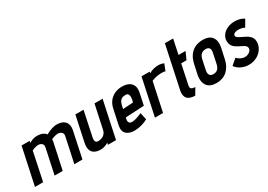

<svg xmlns="http://www.w3.org/2000/svg" viewBox="6 -1472 3158 2259"><g transform="rotate(-30 1585.5 -342.5)"><path d="M647 -342 574 0H684L757 -345Q768 -393 759.5 -425Q751 -457 730.5 -475.5Q710 -494 682 -501.5Q654 -509 624 -509Q602 -509 574.5 -501.5Q547 -494 521 -483Q495 -472 476 -461Q464 -479 445 -489.5Q426 -500 403.5 -504.5Q381 -509 357 -509Q340 -509 321 -505Q302 -501 284.5 -493.5Q267 -486 251 -477L256 -501H146L39 0H150L231 -385Q248 -393 263.5 -398.5Q279 -404 292.5 -406.5Q306 -409 317 -409Q333 -409 346 -404Q359 -399 367.5 -390.5Q376 -382 379 -369.5Q382 -357 379 -342L306 0H416L490 -345Q492 -356 493.5 -366Q495 -376 495 -385Q512 -393 529 -398.5Q546 -404 560 -406.5Q574 -409 582 -409Q598 -409 611.5 -404Q625 -399 634 -390.5Q643 -382 646.5 -369.5Q650 -357 647 -342Z M1036 -26 1030 0H1140L1247 -501H1137L1067 -176Q1063 -158 1054 -144Q1045 -130 1032 -119.5Q1019 -109 1003 -103Q987 -97 970 -95Q942 -92 929 -101Q916 -110 914.5 -126.5Q913 -143 916 -160L988 -501H877L804 -158Q796 -119 799 -91Q802 -63 814 -44Q826 -25 844 -14Q862 -3 884 2Q906 7 929 7Q951 7 972.5 1.5Q994 -4 1011 -12Q1028 -20 1036 -26Z M1368 -149 1374 -174 1626 -187 1659 -343Q1671 -399 1656 -436Q1641 -473 1604.5 -492Q1568 -511 1514 -511Q1460 -511 1415.5 -491Q1371 -471 1340.5 -433Q1310 -395 1298 -340L1254 -135Q1246 -97 1252.5 -69Q1259 -41 1277.5 -23Q1296 -5 1324.5 4Q1353 13 1388 13Q1433 13 1481 0Q1529 -13 1569 -35L1549 -131Q1514 -115 1477 -103Q1440 -91 1413 -91Q1400 -91 1390 -95Q1380 -99 1374.5 -107Q1369 -115 1367 -125.5Q1365 -136 1368 -149ZM1542 -313 1535 -284 1395 -275 1403 -314Q1410 -342 1419.5 -361.5Q1429 -381 1446.5 -392.5Q1464 -404 1495 -405Q1525 -407 1535.5 -392.5Q1546 -378 1546 -356Q1546 -334 1542 -313Z M2049 -410 2084 -500Q2070 -506 2051 -510.5Q2032 -515 2008 -515Q1977 -515 1944 -506.5Q1911 -498 1882 -480L1886 -500H1775L1669 0H1779L1862 -389Q1880 -397 1897 -402Q1914 -407 1931 -410.5Q1948 -414 1965 -415.5Q1982 -417 1998 -417Q2026 -417 2037.5 -413.5Q2049 -410 2049 -410Z M2200 -132 2256 -399H2328L2373 -500H2278L2320 -700H2208L2087 -132Q2072 -62 2102.5 -25Q2133 12 2209 13L2261 -75Q2238 -75 2222.5 -80Q2207 -85 2201 -97.5Q2195 -110 2200 -132Z M2725 -185 2754 -317Q2774 -409 2737 -460.5Q2700 -512 2613 -512Q2552 -512 2505.5 -489.5Q2459 -467 2428.5 -424Q2398 -381 2384 -317L2355 -185Q2345 -134 2355 -89.5Q2365 -45 2400.5 -17.5Q2436 10 2502 10Q2594 10 2650.5 -43.5Q2707 -97 2725 -185ZM2642 -323 2611 -177Q2606 -155 2595 -137Q2584 -119 2566.5 -109Q2549 -99 2524 -99Q2497 -99 2483 -110Q2469 -121 2465 -139Q2461 -157 2465 -177L2496 -323Q2502 -349 2514.5 -366Q2527 -383 2545.5 -392Q2564 -401 2588 -401Q2612 -401 2625.5 -391.5Q2639 -382 2643 -364.5Q2647 -347 2642 -323Z M3118 -386 3171 -477Q3157 -489 3135 -497Q3113 -505 3089 -509Q3065 -513 3044 -513Q3008 -513 2974 -503Q2940 -493 2912 -473Q2884 -453 2867 -423.5Q2850 -394 2850 -356Q2850 -327 2860 -306Q2870 -285 2886.5 -270.5Q2903 -256 2922.5 -245Q2942 -234 2962 -224.5Q2982 -215 2998.5 -205.5Q3015 -196 3025 -184.5Q3035 -173 3035 -156Q3035 -141 3026.5 -128.5Q3018 -116 3005 -107Q2992 -98 2977 -93Q2962 -88 2947 -88Q2926 -88 2906.5 -94.5Q2887 -101 2871 -112Q2855 -123 2841 -137L2763 -70Q2790 -31 2837.5 -8Q2885 15 2939 15Q2982 15 3021 1Q3060 -13 3090 -39.5Q3120 -66 3137.5 -101.5Q3155 -137 3154 -181Q3154 -206 3143.5 -225.5Q3133 -245 3116 -260Q3099 -275 3078.5 -286Q3058 -297 3038 -306.5Q3018 -316 3001 -325Q2984 -334 2973.5 -343.5Q2963 -353 2963 -365Q2963 -378 2970.5 -386Q2978 -394 2990 -398.5Q3002 -403 3014.5 -404.5Q3027 -406 3038 -406Q3054 -406 3068.5 -403.5Q3083 -401 3095.5 -396.5Q3108 -392 3118 -386Z"/></g></svg>

Font: Advent Pro
Style: Italic
Weight: 400
Italic angle: -12°
Designer: VivaRado, Andreas Kalpakidis
Foundry: VivaRado, Andreas Kalpakidis
Version: Version 3.000